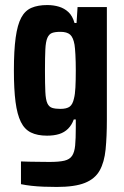

<svg xmlns="http://www.w3.org/2000/svg" viewBox="-20 -538 490 760"><path d="M205 202Q178 202 152.5 201Q127 200 104.5 197.5Q82 195 63 191V101Q78 102 94.5 102Q111 102 130.5 102.5Q150 103 176 103Q214 103 235 98Q256 93 265.5 78.5Q275 64 277.5 37.5Q280 11 280 -32V-65H272Q264 -43 249.5 -28.5Q235 -14 214.5 -7.5Q194 -1 166 -1Q128 -1 102.5 -13.5Q77 -26 62.5 -55.5Q48 -85 41.5 -134.5Q35 -184 35 -259Q35 -338 42 -389Q49 -440 64 -468Q79 -496 104.5 -507Q130 -518 167 -518Q192 -518 213.5 -511.5Q235 -505 251 -490Q267 -475 275 -447H283L287 -510H403V-64Q403 3 398 53.5Q393 104 374.5 137Q356 170 316 186Q276 202 205 202ZM219 -107Q244 -107 256 -116Q268 -125 273 -149Q277 -164 278.5 -191.5Q280 -219 280 -259Q280 -294 278.5 -321.5Q277 -349 275 -361Q270 -390 257.5 -401Q245 -412 219 -412Q198 -412 186 -407.5Q174 -403 167.5 -388Q161 -373 159.5 -342.5Q158 -312 158 -259Q158 -205 159.5 -174Q161 -143 167.5 -129Q174 -115 186.5 -111Q199 -107 219 -107Z"/></svg>

Font: Saira Condensed
Style: Bold
Weight: 700
Width: 3
Designer: Hector Gatti with collaboration of the Omnibus-Type team
Foundry: Omnibus-Type
Version: Version 1.101